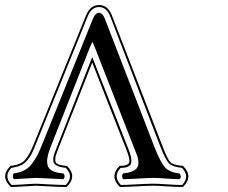

<svg xmlns="http://www.w3.org/2000/svg" viewBox="-261 -708 906 764"><path d="M-9 -18Q-4 -14 -4 -7Q-4 0 -9 5Q-34 4 -70.5 2Q-107 0 -118 0Q-129 0 -157 2Q-185 4 -206 5Q-210 0 -210 -7Q-210 -14 -206 -18Q-182 -21 -164 -30.5Q-146 -40 -133.5 -57Q-121 -74 -113.5 -88Q-106 -102 -97 -124L109 -634Q119 -657 133 -657Q147 -657 156 -634L354 -122Q377 -63 395 -42.5Q413 -22 453 -18Q458 -13 458.5 -6.5Q459 0 454 5Q432 5 401.5 2.5Q371 0 350.5 0Q330 0 290.5 2.5Q251 5 229 5Q225 0 225 -7Q225 -14 229 -18Q278 -23 287 -45Q296 -67 276 -111L117 -518L107 -542L96 -518L-62 -117Q-70 -95 -72.5 -79Q-75 -63 -71 -49Q-67 -35 -51.5 -27.5Q-36 -20 -9 -18ZM2 36Q-26 36 -68 33.5Q-110 31 -118 31Q-128 31 -163 33.5Q-198 36 -217 36H-218L-219 35Q-261 -6 -221 -46L-220 -48H-219Q-179 -52 -161.5 -71.5Q-144 -91 -126 -136L81 -646Q98 -688 133.5 -688Q169 -688 185 -645L383 -133Q405 -75 416.5 -63Q428 -51 466 -48H467L468 -47Q509 -6 468 35L467 36H464Q437 36 402.5 33.5Q368 31 350 31Q328 31 283.5 33.5Q239 36 218 36H217L215 35Q174 -6 214 -47L215 -48H217Q235 -48 243 -52Q254 -56 254 -68.5Q254 -81 242 -112L106 -459L-33 -106Q-41 -86 -41 -76Q-43 -62 -33 -56Q-23 -50 4 -48H5L6 -47Q47 -7 5 35L4 36ZM1 28Q34 -6 1 -40Q-26 -43 -38.5 -51Q-51 -59 -49 -76Q-49 -88 -40 -109L106 -481L250 -115Q262 -85 262 -67.5Q262 -50 246 -44Q237 -40 219 -40Q187 -6 220 28Q239 28 283 25.5Q327 23 350 23Q368 23 402.5 25.5Q437 28 464 28Q496 -6 463 -40Q425 -44 411 -58.5Q397 -73 375 -130L178 -642Q163 -680 133 -680Q103 -680 88 -643L-119 -133Q-128 -110 -134 -98Q-140 -86 -151.5 -71.5Q-163 -57 -178.5 -50Q-194 -43 -216 -40Q-248 -7 -215 28Q-198 28 -163.5 25.5Q-129 23 -118 23Q-110 23 -69 25.5Q-28 28 1 28Z"/></svg>

Font: Linux Libertine Initials O
Style: Initials
Weight: 400
Designer: Philipp H. Poll
Foundry: Philipp H. Poll
Version: Version 5.0.6